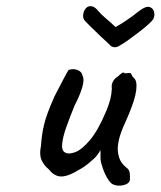

<svg xmlns="http://www.w3.org/2000/svg" viewBox="-20 -592 517 618"><path d="M338 -2Q328 -12 319.5 -29.5Q311 -47 305 -70Q303 -78 303.5 -90.5Q304 -103 303 -109Q300 -102 293.5 -93.5Q287 -85 281 -80Q277 -76 263 -64.5Q249 -53 235 -46Q202 -25 179 -24Q156 -23 137 -47Q121 -60 113.5 -77.5Q106 -95 112 -123Q114 -158 122 -191.5Q130 -225 155 -281Q176 -322 187 -342.5Q198 -363 201 -367Q216 -372 230 -366.5Q244 -361 246 -347Q252 -337 245 -312Q238 -287 220 -252Q206 -218 194 -184.5Q182 -151 180 -128Q178 -105 192 -100Q201 -95 221.5 -102Q242 -109 269 -140.5Q296 -172 323 -237Q331 -257 335 -272.5Q339 -288 340 -307Q338 -319 343.5 -329.5Q349 -340 361 -347Q365 -352 372 -356.5Q379 -361 381 -356L397 -357Q401 -358 403.5 -351.5Q406 -345 411 -341Q422 -332 418.5 -302Q415 -272 392 -218Q373 -177 366.5 -156Q360 -135 359 -115Q359 -97 364.5 -82Q370 -67 385 -54Q396 -47 397.5 -35.5Q399 -24 398 -12Q396 -3 385 1.5Q374 6 361 5.5Q348 5 338 -2ZM368 -447Q357 -439 347.5 -440Q338 -441 332 -449Q320 -460 301.5 -477.5Q283 -495 268 -510Q253 -525 251 -528Q246 -536 248 -547Q250 -558 256.5 -565.5Q263 -573 274 -572Q285 -571 297 -556Q304 -547 320.5 -533Q337 -519 352 -505Q365 -512 379.5 -521.5Q394 -531 407 -540.5Q420 -550 427 -556Q449 -573 461 -569.5Q473 -566 476 -553.5Q479 -541 473 -530Q471 -526 458.5 -514.5Q446 -503 429 -490Q412 -477 395.5 -465Q379 -453 368 -447Z"/></svg>

Font: Caveat Medium
Style: Regular
Weight: 500
Designer: Pablo Impallari
Foundry: Pablo Impallari
Version: Version 2.000